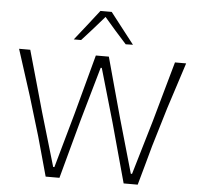

<svg xmlns="http://www.w3.org/2000/svg" viewBox="-62 -1032 1130 1095"><g transform="rotate(5 503.0 -484.0)"><path d="M239.5 0Q225 -53 208.2 -113.2Q191.5 -173.5 177 -225.5L110 -448Q91 -507.5 68 -579Q45 -650.5 25 -713H89Q112.5 -630 138.2 -539Q164 -448 187 -365.5L277.5 -58.5H284.5L372 -369.5Q393.5 -449 418.2 -540.8Q443 -632.5 464.5 -713H539Q561.5 -630 586 -540.8Q610.5 -451.5 633.5 -368L722 -58.5H729L821 -369.5Q843.5 -450.5 869.2 -541.5Q895 -632.5 917.5 -713H981.5Q961 -649.5 938.5 -579.8Q916 -510 896.5 -450L829 -225.5Q814.5 -172 797.8 -112Q781 -52 766.5 0H686Q664 -80.5 639.2 -170.5Q614.5 -260.5 593 -339L504.5 -645.5H498L410.5 -339Q389 -260 364.5 -169.8Q340 -79.5 318.5 0ZM628.5 -791.5Q562 -864.5 500.5 -937Q469.5 -901 437.8 -865.2Q406 -829.5 373 -793.5H331Q366 -837.5 400.2 -881Q434.5 -924.5 468.5 -968.5H533Q566.5 -925.5 601 -881Q635.5 -836.5 670 -792.5Z"/></g></svg>

Font: Commissioner Loud ExtraLight
Style: Regular
Weight: 200
Designer: Kostas Bartsokas
Foundry: Kostas Bartsokas
Version: Version 1.000; ttfautohint (v1.8.3)